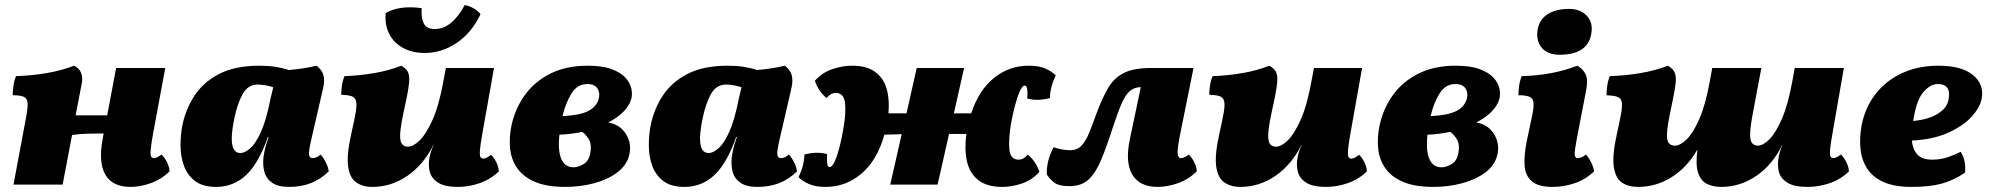

<svg xmlns="http://www.w3.org/2000/svg" viewBox="-20 -725 7819 754"><path d="M33 0 82 -262Q89 -298 88.5 -317.5Q88 -337 75 -344Q62 -351 30 -351Q30 -369 33 -389.5Q36 -410 43 -426Q105 -428 163.5 -438Q222 -448 271 -467Q291 -457 298 -440Q305 -423 302 -402L277 -272H401L436 -458H629L582 -205Q574 -161 572 -139Q570 -117 573.5 -110.5Q577 -104 585 -104Q595 -104 614 -118Q625 -109 635 -89.5Q645 -70 646 -52Q613 -20 571.5 -5.5Q530 9 493 9Q421 9 393.5 -39.5Q366 -88 383 -178L387 -201Q354 -201 323 -200Q292 -199 263 -195L226 0Z M1223 -467Q1244 -451 1250 -430.5Q1256 -410 1249 -379L1204 -184Q1192 -133 1193.5 -118.5Q1195 -104 1208 -104Q1215 -104 1222 -107Q1229 -110 1239 -118Q1249 -108 1259 -88.5Q1269 -69 1271 -52Q1238 -20 1200 -5.5Q1162 9 1115 9Q1072 9 1048.5 -7.5Q1025 -24 1018 -51Q1011 -78 1015 -110Q1018 -130 1022 -146Q1026 -162 1035 -187H1032Q996 -84 946.5 -37.5Q897 9 829 9Q776 9 745.5 -14.5Q715 -38 702 -75Q689 -112 689 -154Q689 -196 696 -232Q709 -296 743.5 -349Q778 -402 840.5 -434.5Q903 -467 999 -467Q1034 -467 1062.5 -462.5Q1091 -458 1114 -450Q1173 -455 1223 -467ZM901 -264Q871 -124 924 -124Q941 -124 962.5 -142.5Q984 -161 1005 -207.5Q1026 -254 1042 -336L1053 -382Q1041 -387 1022.5 -390Q1004 -393 993 -393Q954 -393 933.5 -356.5Q913 -320 901 -264Z M1442 9Q1404 9 1378.5 -9Q1353 -27 1347 -72.5Q1341 -118 1360 -202Q1372 -255 1377 -285Q1382 -315 1378 -329Q1374 -343 1360 -347.5Q1346 -352 1320 -353Q1320 -370 1323 -390Q1326 -410 1333 -426Q1392 -428 1450 -438Q1508 -448 1556 -467Q1571 -458 1578.5 -448Q1586 -438 1587 -420Q1588 -402 1582.5 -370Q1577 -338 1565 -285Q1553 -228 1551.5 -199Q1550 -170 1558.5 -159.5Q1567 -149 1582 -149Q1603 -149 1628.5 -174Q1654 -199 1679 -255Q1704 -311 1721 -405L1731 -458H1920L1875 -205Q1867 -160 1865 -138Q1863 -116 1866.5 -109Q1870 -102 1878 -102Q1889 -102 1908 -117Q1919 -108 1928.5 -89Q1938 -70 1939 -52Q1907 -21 1864.5 -6Q1822 9 1778 9Q1726 9 1700 -8Q1674 -25 1667.5 -51.5Q1661 -78 1667 -108Q1669 -119 1673 -131Q1677 -143 1683 -156H1682Q1644 -79 1580.5 -35Q1517 9 1442 9ZM1648 -517Q1598 -517 1561.5 -537.5Q1525 -558 1507.5 -594Q1490 -630 1495 -674Q1549 -705 1636 -693Q1633 -658 1643.5 -634.5Q1654 -611 1688 -611Q1754 -611 1805 -705Q1824 -702 1842 -691Q1860 -680 1867 -669Q1832 -596 1773.5 -556.5Q1715 -517 1648 -517Z M2200 9Q2127 9 2080.5 -11Q2034 -31 2010.5 -65.5Q1987 -100 1983 -143.5Q1979 -187 1989 -234Q2004 -301 2042.5 -353.5Q2081 -406 2142.5 -436.5Q2204 -467 2288 -467Q2346 -467 2382 -453.5Q2418 -440 2436.5 -419.5Q2455 -399 2459.5 -376.5Q2464 -354 2459 -336Q2444 -284 2369 -244Q2402 -238 2422.5 -218Q2443 -198 2450.5 -171Q2458 -144 2451 -116Q2441 -75 2403 -47Q2365 -19 2311.5 -5Q2258 9 2200 9ZM2287 -395Q2247 -395 2224 -357.5Q2201 -320 2189 -269Q2254 -272 2287 -287.5Q2320 -303 2330 -333Q2338 -359 2326.5 -377Q2315 -395 2287 -395ZM2299 -129Q2304 -160 2291 -180Q2278 -200 2266 -207Q2223 -198 2177 -196Q2170 -135 2184 -101.5Q2198 -68 2232 -68Q2251 -68 2272.5 -81Q2294 -94 2299 -129Z M3062 -467Q3083 -451 3089 -430.5Q3095 -410 3088 -379L3043 -184Q3031 -133 3032.5 -118.5Q3034 -104 3047 -104Q3054 -104 3061 -107Q3068 -110 3078 -118Q3088 -108 3098 -88.5Q3108 -69 3110 -52Q3077 -20 3039 -5.5Q3001 9 2954 9Q2911 9 2887.5 -7.5Q2864 -24 2857 -51Q2850 -78 2854 -110Q2857 -130 2861 -146Q2865 -162 2874 -187H2871Q2835 -84 2785.5 -37.5Q2736 9 2668 9Q2615 9 2584.5 -14.5Q2554 -38 2541 -75Q2528 -112 2528 -154Q2528 -196 2535 -232Q2548 -296 2582.5 -349Q2617 -402 2679.5 -434.5Q2742 -467 2838 -467Q2873 -467 2901.5 -462.5Q2930 -458 2953 -450Q3012 -455 3062 -467ZM2740 -264Q2710 -124 2763 -124Q2780 -124 2801.5 -142.5Q2823 -161 2844 -207.5Q2865 -254 2881 -336L2892 -382Q2880 -387 2861.5 -390Q2843 -393 2832 -393Q2793 -393 2772.5 -356.5Q2752 -320 2740 -264Z M3222 9Q3182 9 3156.5 -2.5Q3131 -14 3116 -29Q3138 -75 3139 -118Q3161 -124 3182.5 -125Q3204 -126 3228 -120Q3227 -98 3228.5 -83.5Q3230 -69 3238 -69Q3248 -69 3258 -91Q3268 -113 3277 -148Q3286 -183 3292 -220Q3303 -282 3298.5 -321Q3294 -360 3262 -360Q3242 -360 3226 -340Q3195 -365 3180 -408Q3209 -440 3248.5 -453.5Q3288 -467 3326 -467Q3384 -467 3417 -442.5Q3450 -418 3462 -376Q3474 -334 3469 -280H3540L3580 -458H3766L3726 -280H3794Q3824 -371 3883.5 -419Q3943 -467 4020 -467Q4061 -467 4086 -455.5Q4111 -444 4126 -429Q4104 -383 4103 -340Q4081 -334 4059.5 -333Q4038 -332 4014 -338Q4016 -360 4014 -374.5Q4012 -389 4004 -389Q3995 -389 3985 -367Q3975 -345 3966 -310.5Q3957 -276 3950 -238Q3940 -177 3944 -137.5Q3948 -98 3980 -98Q4000 -98 4016 -118Q4047 -93 4062 -50Q4033 -18 3993.5 -4.5Q3954 9 3916 9Q3855 9 3821 -18.5Q3787 -46 3777 -93Q3767 -140 3775 -199Q3757 -199 3740 -199Q3723 -199 3707 -199L3662 0H3476L3521 -198Q3484 -197 3453 -196Q3425 -96 3363.5 -43.5Q3302 9 3222 9Z M4527 9Q4455 9 4426.5 -39.5Q4398 -88 4417 -178L4460 -383Q4434 -382 4417 -367.5Q4400 -353 4385 -319Q4370 -285 4351 -227Q4326 -149 4304.5 -97.5Q4283 -46 4255 -20Q4227 6 4179 6Q4136 6 4117.5 -10Q4099 -26 4091 -40Q4089 -94 4118 -147Q4133 -141 4151.5 -138Q4170 -135 4181 -135Q4210 -135 4227 -153Q4244 -171 4257.5 -204Q4271 -237 4287 -282Q4309 -341 4332 -380Q4355 -419 4393.5 -438.5Q4432 -458 4500 -458H4667L4616 -205Q4603 -141 4604.5 -122.5Q4606 -104 4618 -104Q4623 -104 4629.5 -106.5Q4636 -109 4648 -118Q4659 -109 4669 -89.5Q4679 -70 4680 -52Q4647 -20 4605.5 -5.5Q4564 9 4527 9Z M4851 9Q4813 9 4787.5 -9Q4762 -27 4756 -72.5Q4750 -118 4769 -202Q4781 -255 4786 -285Q4791 -315 4787 -329Q4783 -343 4769 -347.5Q4755 -352 4729 -353Q4729 -370 4732 -390Q4735 -410 4742 -426Q4801 -428 4859 -438Q4917 -448 4965 -467Q4980 -458 4987.5 -448Q4995 -438 4996 -420Q4997 -402 4991.5 -370Q4986 -338 4974 -285Q4962 -228 4960.5 -199Q4959 -170 4967.5 -159.5Q4976 -149 4991 -149Q5012 -149 5037.5 -174Q5063 -199 5088 -255Q5113 -311 5130 -405L5140 -458H5329L5284 -205Q5276 -160 5274 -138Q5272 -116 5275.5 -109Q5279 -102 5287 -102Q5298 -102 5317 -117Q5328 -108 5337.5 -89Q5347 -70 5348 -52Q5316 -21 5273.5 -6Q5231 9 5187 9Q5135 9 5109 -8Q5083 -25 5076.5 -51.5Q5070 -78 5076 -108Q5078 -119 5082 -131Q5086 -143 5092 -156H5091Q5053 -79 4989.5 -35Q4926 9 4851 9Z M5609 9Q5536 9 5489.5 -11Q5443 -31 5419.5 -65.5Q5396 -100 5392 -143.5Q5388 -187 5398 -234Q5413 -301 5451.5 -353.5Q5490 -406 5551.5 -436.5Q5613 -467 5697 -467Q5755 -467 5791 -453.5Q5827 -440 5845.5 -419.5Q5864 -399 5868.5 -376.5Q5873 -354 5868 -336Q5853 -284 5778 -244Q5811 -238 5831.5 -218Q5852 -198 5859.5 -171Q5867 -144 5860 -116Q5850 -75 5812 -47Q5774 -19 5720.5 -5Q5667 9 5609 9ZM5696 -395Q5656 -395 5633 -357.5Q5610 -320 5598 -269Q5663 -272 5696 -287.5Q5729 -303 5739 -333Q5747 -359 5735.5 -377Q5724 -395 5696 -395ZM5708 -129Q5713 -160 5700 -180Q5687 -200 5675 -207Q5632 -198 5586 -196Q5579 -135 5593 -101.5Q5607 -68 5641 -68Q5660 -68 5681.5 -81Q5703 -94 5708 -129Z M6077 9Q6020 9 5994.5 -14Q5969 -37 5967 -77.5Q5965 -118 5976 -172L5995 -262Q6003 -298 6002.5 -317.5Q6002 -337 5988.5 -344Q5975 -351 5943 -351Q5943 -369 5946 -389.5Q5949 -410 5956 -426Q6077 -429 6174 -467Q6196 -455 6206.5 -434Q6217 -413 6209 -371L6173 -184Q6163 -133 6164 -118.5Q6165 -104 6176 -104Q6182 -104 6190 -107Q6198 -110 6208 -118Q6218 -108 6228 -88.5Q6238 -69 6240 -52Q6207 -20 6164 -5.5Q6121 9 6077 9ZM6104 -510Q6059 -510 6035.5 -536.5Q6012 -563 6018 -606Q6024 -647 6056.5 -668.5Q6089 -690 6143 -690Q6186 -690 6211.5 -663Q6237 -636 6229 -592Q6215 -510 6104 -510Z M6413 9Q6375 9 6349.5 -8Q6324 -25 6317.5 -70.5Q6311 -116 6330 -201Q6342 -254 6347 -284Q6352 -314 6348 -327.5Q6344 -341 6329.5 -345.5Q6315 -350 6289 -351Q6289 -369 6292 -389.5Q6295 -410 6302 -426Q6364 -428 6422.5 -438Q6481 -448 6530 -467Q6545 -458 6552.5 -447.5Q6560 -437 6561 -419.5Q6562 -402 6556.5 -371Q6551 -340 6540 -288Q6528 -231 6526.5 -202Q6525 -173 6533.5 -163Q6542 -153 6557 -153Q6578 -153 6603.5 -177.5Q6629 -202 6653.5 -258Q6678 -314 6695 -408L6704 -458H6897L6865 -288Q6854 -231 6853 -202Q6852 -173 6860.5 -163Q6869 -153 6884 -153Q6903 -153 6928 -177.5Q6953 -202 6977.5 -258Q7002 -314 7019 -408L7028 -458H7221L7177 -205Q7169 -161 7167 -139Q7165 -117 7168.5 -110.5Q7172 -104 7180 -104Q7190 -104 7209 -118Q7220 -109 7230 -89.5Q7240 -70 7241 -52Q7208 -20 7165 -5.5Q7122 9 7078 9Q7025 9 6998.5 -8Q6972 -25 6965.5 -51.5Q6959 -78 6965 -108Q6967 -119 6970.5 -131Q6974 -143 6980 -156H6979Q6941 -78 6877.5 -34.5Q6814 9 6740 9Q6707 9 6683 -3Q6659 -15 6648.5 -47Q6638 -79 6646 -138Q6606 -68 6545 -29.5Q6484 9 6413 9Z M7487 9Q7419 9 7376 -10.5Q7333 -30 7311.5 -64.5Q7290 -99 7286 -142.5Q7282 -186 7291 -234Q7305 -304 7346 -356.5Q7387 -409 7450 -438Q7513 -467 7592 -467Q7684 -467 7728.5 -430Q7773 -393 7762 -336Q7755 -302 7722 -266Q7689 -230 7630 -203.5Q7571 -177 7488 -173Q7491 -139 7509.5 -118.5Q7528 -98 7568 -98Q7601 -98 7630 -108Q7659 -118 7680 -129Q7691 -110 7695 -91Q7699 -72 7697 -47Q7651 -16 7604 -3.5Q7557 9 7487 9ZM7497 -271Q7495 -260 7493 -250Q7551 -255 7588.5 -277.5Q7626 -300 7632 -333Q7644 -395 7590 -395Q7562 -395 7535.5 -366Q7509 -337 7497 -271Z"/></svg>

Font: Vollkorn Black
Style: Italic
Weight: 900
Italic angle: -11°
Designer: Friedrich Althausen
Foundry: Friedrich Althausen
Version: Version 5.000; ttfautohint (v1.8.3)